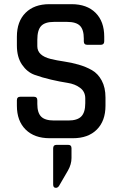

<svg xmlns="http://www.w3.org/2000/svg" viewBox="-20 -663 588 921"><path d="M61 -156V-182Q61 -199 78 -199H142Q159 -199 159 -182V-164Q159 -122 177.5 -103.5Q196 -85 239 -85H308Q351 -85 370 -104.5Q389 -124 389 -168V-191Q389 -223 364.5 -241.5Q340 -260 304 -265.5Q268 -271 225 -281Q182 -291 146 -304Q110 -317 85.5 -353Q61 -389 61 -445V-487Q61 -560 102.5 -601.5Q144 -643 217 -643H323Q397 -643 438.5 -601.5Q480 -560 480 -487V-465Q480 -448 463 -448H399Q382 -448 382 -465V-478Q382 -521 363.5 -539.5Q345 -558 302 -558H239Q196 -558 177.5 -538.5Q159 -519 159 -472V-441Q159 -396 224 -380Q253 -373 287.5 -368Q322 -363 357 -353Q392 -343 421 -326.5Q450 -310 468 -276.5Q486 -243 486 -195V-156Q486 -83 444.5 -41.5Q403 0 330 0H218Q145 0 103 -41.5Q61 -83 61 -156ZM323 48V95Q323 125 306 155L263 229Q257 238 248 238Q235 238 235 222V49Q235 32 250 32H308Q323 32 323 48Z"/></svg>

Font: Rajdhani SemiBold
Style: Regular
Weight: 600
Designer: Satya Rajpurohit, Jyotish Sonowal
Foundry: Indian Type Foundry
Version: Version 1.201 February 1, 2022